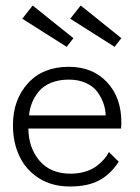

<svg xmlns="http://www.w3.org/2000/svg" viewBox="-20 -665 507 697"><path d="M396 -495 235 -597 273 -645 420.5 -526.5ZM222 -495 61 -597 98.5 -645 246.5 -526.5ZM83 -198.5Q83.5 -129 123.2 -81.8Q163 -34.5 236.5 -34.5Q266 -34.5 291 -42.5Q316 -50.5 332.5 -63.5Q349 -76.5 359 -88.5Q369 -100.5 375.5 -113L411 -78Q381.5 -32.5 340 -10.2Q298.5 12 233.5 12Q169.5 12 122.2 -17.5Q75 -47 51 -97Q27 -147 27 -210.5Q27 -303 81.5 -362.8Q136 -422.5 229.5 -422.5Q316 -422.5 368.2 -367Q420.5 -311.5 420.5 -221Q420.5 -208.5 419.5 -198.5ZM363.5 -246Q363 -268 355.8 -289.2Q348.5 -310.5 334 -330.8Q319.5 -351 292.5 -363.5Q265.5 -376 230 -376Q192.5 -376 164.2 -364Q136 -352 120 -332Q104 -312 95.8 -290.8Q87.5 -269.5 85.5 -246Z"/></svg>

Font: League Spartan Light
Style: Regular
Weight: 277
Foundry: The League of Moveable Type
Version: Version 2.002